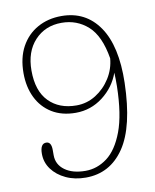

<svg xmlns="http://www.w3.org/2000/svg" viewBox="-82 -773 682 845"><g transform="rotate(-10 259.5 -350.5)"><path d="M233.5 9.5Q184 9.5 145 -8.8Q106 -27 83.2 -57.8Q60.5 -88.5 60.5 -127Q60.5 -172.5 87.5 -172.5Q110.5 -172.5 110.5 -135.5V-112Q110.5 -70.5 145 -45.2Q179.5 -20 237.5 -20Q289.5 -20 334 -53.2Q378.5 -86.5 406.8 -161.5Q435 -236.5 437.5 -362Q438 -394 436.5 -423.5Q414.5 -361.5 360.8 -320.2Q307 -279 239.5 -279Q177.5 -279 133.2 -306.2Q89 -333.5 65.8 -381.2Q42.5 -429 42.5 -490.5Q42.5 -559 69.2 -608Q96 -657 143 -683.2Q190 -709.5 250 -709.5Q358 -709.5 417.8 -622.8Q477.5 -536 473.5 -372Q468.5 -176.5 405.2 -83.5Q342 9.5 233.5 9.5ZM79 -495.5Q79 -404.5 125 -357.5Q171 -310.5 248 -310.5Q295 -310.5 334.8 -335.5Q374.5 -360.5 400 -401Q425.5 -441.5 429.5 -489Q412.5 -591.5 363.2 -635.8Q314 -680 245.5 -680Q172 -680 125.5 -630Q79 -580 79 -495.5Z"/></g></svg>

Font: Fraunces 72pt SuperSoft Thin
Style: Regular
Weight: 100
Version: Version 1.000;[b76b70a41]